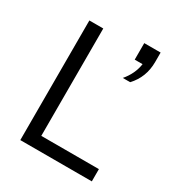

<svg xmlns="http://www.w3.org/2000/svg" viewBox="-197 -966 1054 1126"><g transform="rotate(30 330.0 -403.0)"><path d="M106 -785.2H200.2V-58.1H590.3V24.9H106ZM451.2 -831.1H562V-767.1Q562 -663.6 494.1 -591.3H444.3Q494.1 -649.4 504.4 -719.2H451.2Z"/></g></svg>

Font: BIZ UDPGothic
Style: Regular
Weight: 400
Designer: TypeBank Co., Ltd.
Foundry: Morisawa Inc.
Version: Version 1.051